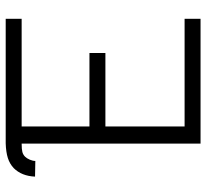

<svg xmlns="http://www.w3.org/2000/svg" viewBox="-45 -679 724 674"><g transform="rotate(-90 317.0 -342.0)"><path d="M104 -616Q98 -610 93.5 -599.5Q89 -589 89 -580L34 -581Q36 -628 64 -656Q79 -670 99.5 -676.5Q120 -683 151 -684H588V-628H210V-390H468V-334H210V-56H588V0H150V-628Q130 -628 120.5 -625.5Q111 -623 104 -616Z"/></g></svg>

Font: Bellota
Style: Regular
Weight: 400
Designer: Kemie Guaida
Foundry: Kemie Guaida
Version: Version 4.001